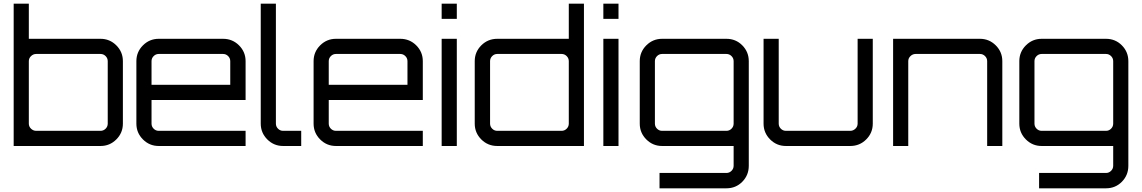

<svg xmlns="http://www.w3.org/2000/svg" viewBox="-20 -790 6178 1039"><path d="M524 -580Q574 -580 609.5 -544.5Q645 -509 645 -459V-121Q645 -71 609.5 -35.5Q574 0 524 0H54V-770H136V-580ZM563 -121V-459Q563 -475 551.5 -486.5Q540 -498 524 -498H176Q160 -498 148 -486.5Q136 -475 136 -459V-121Q136 -105 148 -93.5Q160 -82 176 -82H524Q540 -82 551.5 -93.5Q563 -105 563 -121Z M1187 -580Q1238 -580 1273.5 -544.5Q1309 -509 1309 -459V-249H800V-121Q800 -105 811.5 -93.5Q823 -82 839 -82H1309V0H839Q789 0 753.5 -35.5Q718 -71 718 -121V-459Q718 -509 753.5 -544.5Q789 -580 839 -580ZM800 -331H1226V-459Q1226 -475 1214.5 -486.5Q1203 -498 1187 -498H839Q823 -498 811.5 -486.5Q800 -475 800 -459Z M1391 -770H1473V-121Q1473 -105 1484.5 -93.5Q1496 -82 1512 -82H1610V0H1512Q1462 0 1426.5 -35.5Q1391 -71 1391 -121Z M2146 -580Q2197 -580 2232.5 -544.5Q2268 -509 2268 -459V-249H1759V-121Q1759 -105 1770.5 -93.5Q1782 -82 1798 -82H2268V0H1798Q1748 0 1712.5 -35.5Q1677 -71 1677 -121V-459Q1677 -509 1712.5 -544.5Q1748 -580 1798 -580ZM1759 -331H2185V-459Q2185 -475 2173.5 -486.5Q2162 -498 2146 -498H1798Q1782 -498 1770.5 -486.5Q1759 -475 1759 -459Z M2370 0V-580H2452V0ZM2370 -770H2452V-688H2370Z M3058 -770H3140V0H2671Q2620 0 2584.5 -35.5Q2549 -71 2549 -121V-459Q2549 -509 2584.5 -544.5Q2620 -580 2671 -580H3058ZM2671 -82H3019Q3035 -82 3046.5 -93.5Q3058 -105 3058 -121V-459Q3058 -475 3046.5 -486.5Q3035 -498 3019 -498H2671Q2655 -498 2643.5 -486.5Q2632 -475 2632 -459V-121Q2632 -105 2643.5 -93.5Q2655 -82 2671 -82Z M3245 0V-580H3327V0ZM3245 -770H3327V-688H3245Z M4032 107Q4032 158 3997 193.5Q3962 229 3911 229H3549V146H3911Q3927 146 3938.5 134.5Q3950 123 3950 107V0H3563Q3513 0 3477.5 -35.5Q3442 -71 3442 -121V-459Q3442 -509 3477.5 -544.5Q3513 -580 3563 -580H3911Q3962 -580 3997 -544.5Q4032 -509 4032 -459ZM3563 -82H3911Q3927 -82 3938.5 -93.5Q3950 -105 3950 -121V-459Q3950 -475 3938.5 -486.5Q3927 -498 3911 -498H3563Q3547 -498 3535.5 -486.5Q3524 -475 3524 -459V-121Q3524 -105 3535.5 -93.5Q3547 -82 3563 -82Z M4621 -580H4703V-121Q4703 -71 4667.5 -35.5Q4632 0 4581 0H4233Q4183 0 4147.5 -35.5Q4112 -71 4112 -121V-580H4194V-121Q4194 -105 4205.5 -93.5Q4217 -82 4233 -82H4581Q4597 -82 4609 -93.5Q4621 -105 4621 -121Z M5283 -580Q5333 -580 5368.5 -544.5Q5404 -509 5404 -459V0H5322V-459Q5322 -475 5310.5 -486.5Q5299 -498 5283 -498H4935Q4919 -498 4907 -486.5Q4895 -475 4895 -459V0H4813V-580Z M6086 107Q6086 158 6051 193.5Q6016 229 5965 229H5603V146H5965Q5981 146 5992.5 134.5Q6004 123 6004 107V0H5617Q5567 0 5531.5 -35.5Q5496 -71 5496 -121V-459Q5496 -509 5531.5 -544.5Q5567 -580 5617 -580H5965Q6016 -580 6051 -544.5Q6086 -509 6086 -459ZM5617 -82H5965Q5981 -82 5992.5 -93.5Q6004 -105 6004 -121V-459Q6004 -475 5992.5 -486.5Q5981 -498 5965 -498H5617Q5601 -498 5589.5 -486.5Q5578 -475 5578 -459V-121Q5578 -105 5589.5 -93.5Q5601 -82 5617 -82Z"/></svg>

Font: Orbitron
Style: Regular
Weight: 400
Designer: Matt McInerney
Foundry: Matt McInerney
Version: 1.000